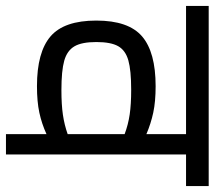

<svg xmlns="http://www.w3.org/2000/svg" viewBox="-68 -662 720 644"><g transform="rotate(90 292.0 -340.0)"><path d="M594 -604H488V0H420V-136Q385 -120 348 -112Q311 -104 259 -104Q145 -104 92 -149.5Q39 -195 39 -303Q39 -411 92 -456.5Q145 -502 259 -502Q311 -502 348 -494Q385 -486 420 -471V-604H-10V-680H594ZM420 -207V-398Q388 -410 354 -415Q320 -420 271 -420Q206 -420 172.5 -410.5Q139 -401 125 -376.5Q111 -352 111 -303Q111 -254 125.5 -229.5Q140 -205 173.5 -195.5Q207 -186 272 -186Q321 -186 355 -191Q389 -196 420 -207Z"/></g></svg>

Font: Rhodium Libre
Style: Regular
Weight: 400
Designer: James Puckett
Foundry: Dunwich Type Founders
Version: Version 1.001; ttfautohint (v1.3)